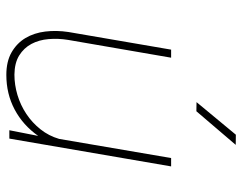

<svg xmlns="http://www.w3.org/2000/svg" viewBox="-102 -678 790 627"><g transform="rotate(90 293.5 -365.0)"><path d="M405.8 0 424.3 -94.2Q389.2 -44.4 338.1 -17.3Q287.1 9.8 225.1 9.8Q181.2 9.8 151.4 -7.3Q121.6 -24.4 104.7 -52.7Q87.9 -81.1 83.5 -117.4Q79.1 -153.8 85 -192.9L142.6 -528.3H168.9L110.8 -191.9Q105.5 -159.7 108.2 -128.2Q110.8 -96.7 124 -72Q137.2 -47.4 161.6 -32.2Q186 -17.1 224.1 -16.6Q257.8 -16.6 291 -26.6Q324.2 -36.6 352.8 -55.7Q381.3 -74.7 402.8 -101.8Q424.3 -128.9 434.1 -162.6L496.6 -528.3H523.9L433.1 0ZM420.4 -739.7 453.6 -739.3 343.8 -610.8 314 -611.3Z"/></g></svg>

Font: Roboto Mono Thin
Style: Italic
Weight: 250
Designer: Google
Version: Version 2.000985; 2015; ttfautohint (v1.3)